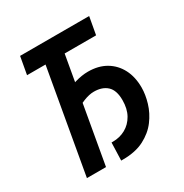

<svg xmlns="http://www.w3.org/2000/svg" viewBox="-164 -820 914 956"><g transform="rotate(-30 293.0 -341.5)"><path d="M259.3 9.8 262.7 -92.3Q265.1 -92.3 267.1 -92.3Q269 -92.3 271 -92.3Q310.5 -92.3 343.3 -110.4Q376 -128.4 395.8 -163.3Q415.5 -198.2 415.5 -248Q415.5 -304.7 387.9 -330.1Q360.4 -355.5 312.5 -355.5Q286.1 -355.5 253.9 -342.8Q221.7 -330.1 184.6 -304.7L191.9 -408.2Q220.2 -432.6 261 -444.6Q301.8 -456.5 336.9 -456.5Q396.5 -456.5 439.5 -431.2Q482.4 -405.8 505.9 -360.6Q529.3 -315.4 529.3 -254.9Q529.3 -214.4 515.6 -168.5Q502 -122.6 471.7 -82Q441.4 -41.5 391.6 -15.9Q341.8 9.8 269.5 9.8Q267.1 9.8 264.4 9.8Q261.7 9.8 259.3 9.8ZM67.9 0 189.9 -693.4H299.8L177.7 0ZM65.9 -592.8 84 -693.4H481L462.9 -592.8Z"/></g></svg>

Font: Cascadia Mono Medium
Style: Italic
Weight: 500
Italic angle: -10°
Monospace: yes
Designer: Aaron Bell
Foundry: Saja Typeworks
Version: Version 2407.024